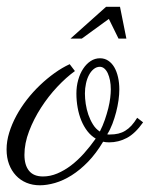

<svg xmlns="http://www.w3.org/2000/svg" viewBox="-44 -533 447 572"><path d="M275.4 -132.8Q277.3 -132.3 279.3 -132.3Q281.2 -132.3 283.7 -132.3Q297.4 -132.3 308.6 -135Q319.8 -137.7 329.3 -143.6Q338.9 -149.4 347.7 -158.9Q356.4 -168.5 364.7 -182.1L382.3 -168.5Q358.9 -135.3 334 -122.1Q309.1 -108.9 281.2 -108.9Q271 -108.9 263.2 -110.8Q242.2 -75.7 218.3 -51Q194.3 -26.4 169.4 -10.7Q144.5 4.9 120.1 12Q95.7 19 74.7 19Q53.2 19 34.9 11.5Q16.6 3.9 3.4 -10.3Q-9.8 -24.4 -17.1 -43.9Q-24.4 -63.5 -24.4 -87.9Q-24.4 -112.3 -16.6 -137.7Q-8.8 -163.1 4.6 -188Q18.1 -212.9 36.1 -236.1Q54.2 -259.3 75.2 -279.3Q96.2 -299.3 118.7 -315.4Q141.1 -331.5 163.6 -341.8L179.2 -321.3Q153.3 -302.7 126.7 -274.4Q100.1 -246.1 78.4 -212.4Q56.6 -178.7 42.7 -142.3Q28.8 -106 28.8 -71.8Q28.8 -41 42.5 -24.2Q56.2 -7.3 84 -7.3Q105.5 -7.3 126.5 -16.1Q147.5 -24.9 167.5 -40Q187.5 -55.2 206.1 -75.9Q224.6 -96.7 241.2 -120.1Q227.1 -128.4 216.3 -142.3Q205.6 -156.2 198.2 -174.1Q190.9 -191.9 187.3 -212.4Q183.6 -232.9 183.6 -254.4Q183.6 -275.9 189 -294.9Q194.3 -314 203.9 -328.4Q213.4 -342.8 226.1 -351.1Q238.8 -359.4 253.9 -359.4Q267.6 -359.4 278.3 -352.3Q289.1 -345.2 296.4 -332.8Q303.7 -320.3 307.6 -303.2Q311.5 -286.1 311.5 -266.6Q311.5 -252 309.1 -234.4Q306.6 -216.8 302 -199Q297.4 -181.2 290.8 -163.8Q284.2 -146.5 275.4 -132.8ZM209 -254.4Q209 -240.2 211.4 -223.6Q213.9 -207 219.2 -191.4Q224.6 -175.8 232.9 -162.4Q241.2 -148.9 253.4 -141.1Q262.2 -158.2 268.3 -176Q274.4 -193.8 278.6 -210.4Q282.7 -227.1 284.4 -241.5Q286.1 -255.9 286.1 -266.6Q286.1 -281.2 283.7 -293.5Q281.2 -305.7 277.1 -314.7Q272.9 -323.7 266.8 -328.9Q260.7 -334 253.4 -334Q243.7 -334 235.4 -327.4Q227.1 -320.8 221.2 -309.8Q215.3 -298.8 212.2 -284.4Q209 -270 209 -254.4ZM309.1 -418 280.3 -476.6 199.7 -418H166L272 -512.7H313.5L332.5 -418Z"/></svg>

Font: Parisienne
Style: Regular
Weight: 400
Designer: Astigmatic (AOETI)
Foundry: Astigmatic (AOETI)
Version: Version 1.000